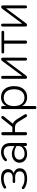

<svg xmlns="http://www.w3.org/2000/svg" viewBox="1468 -2002 720 3696"><g transform="rotate(-90 1828.0 -154.0)"><path d="M52 -43Q36 -53 36 -70Q36 -80 42.5 -87Q49 -94 59 -94Q69 -94 79 -87Q141 -42 235 -42Q310 -42 343.5 -65.5Q377 -89 377 -135Q377 -177 348.5 -199.5Q320 -222 267 -222H181Q168 -222 160.5 -228.5Q153 -235 153 -246Q153 -257 160.5 -263.5Q168 -270 181 -270H258Q305 -270 333 -292.5Q361 -315 361 -354Q361 -396 331 -419.5Q301 -443 239 -443Q153 -443 89 -402Q79 -396 69 -396Q58 -396 51.5 -403Q45 -410 45 -420Q45 -436 61 -445Q138 -494 243 -494Q331 -494 376 -458.5Q421 -423 421 -357Q421 -320 399.5 -291.5Q378 -263 341 -249Q385 -238 411 -207.5Q437 -177 437 -133Q437 -67 386 -29.5Q335 8 236 8Q182 8 133 -5.5Q84 -19 52 -43Z M543 -136Q543 -180 565 -214Q587 -248 625.5 -267Q664 -286 711 -286Q785 -286 857 -240L864 -236V-315Q864 -381 833 -412Q802 -443 747 -443Q676 -443 618 -389Q607 -379 596 -379Q586 -379 579.5 -386.5Q573 -394 573 -404Q573 -417 584 -428Q615 -462 660.5 -478Q706 -494 746 -494Q829 -494 876 -448.5Q923 -403 923 -311V-24Q923 -10 915.5 -2Q908 6 895 6Q881 6 873 -1.5Q865 -9 865 -23V-66Q845 -27 803.5 -9Q762 9 710 8Q661 8 623 -11.5Q585 -31 564 -64Q543 -97 543 -136ZM718 -41Q746 -41 780 -51.5Q814 -62 839 -87.5Q864 -113 864 -155V-198L848 -206Q789 -237 727 -237Q673 -237 638 -211Q603 -185 603 -141Q603 -96 634 -68.5Q665 -41 718 -41Z M1072 -25V-457Q1072 -473 1080.5 -481Q1089 -489 1103 -489Q1133 -489 1133 -457V-276H1233L1392 -475Q1402 -489 1417 -489Q1428 -489 1436 -481.5Q1444 -474 1444 -463Q1444 -453 1436 -442L1295 -266Q1322 -257 1344 -234.5Q1366 -212 1397 -162L1474 -36Q1478 -29 1478 -21Q1478 -9 1469.5 -1.5Q1461 6 1450 6Q1433 6 1423 -10L1339 -149Q1311 -194 1285.5 -210Q1260 -226 1215 -226H1133V-25Q1133 -10 1125 -2Q1117 6 1103 6Q1089 6 1080.5 -2Q1072 -10 1072 -25Z M1576 155V-460Q1576 -475 1583.5 -483.5Q1591 -492 1605 -492Q1619 -492 1627 -483.5Q1635 -475 1635 -460V-394Q1657 -441 1701.5 -467.5Q1746 -494 1805 -494Q1870 -494 1918 -463.5Q1966 -433 1992 -376Q2018 -319 2018 -243Q2018 -127 1960.5 -59.5Q1903 8 1805 8Q1746 8 1701.5 -18.5Q1657 -45 1635 -91V155Q1635 186 1605 186Q1576 186 1576 155ZM1958 -243Q1958 -337 1914.5 -389.5Q1871 -442 1796 -442Q1721 -442 1677.5 -389.5Q1634 -337 1634 -243Q1634 -149 1677.5 -96Q1721 -43 1796 -43Q1871 -43 1914.5 -96Q1958 -149 1958 -243Z M2159 -27V-461Q2159 -476 2166.5 -484Q2174 -492 2188 -492Q2201 -492 2208 -484Q2215 -476 2215 -461V-86L2502 -472Q2517 -492 2538 -492Q2566 -492 2566 -459V-24Q2566 -10 2558.5 -2Q2551 6 2538 6Q2525 6 2517.5 -2Q2510 -10 2510 -24V-399L2222 -13Q2209 6 2187 6Q2159 6 2159 -27Z M2835 -25V-434H2677Q2647 -434 2647 -460Q2647 -472 2655 -478.5Q2663 -485 2677 -485H3054Q3083 -485 3083 -460Q3083 -434 3054 -434H2896V-25Q2896 6 2865 6Q2851 6 2843 -2Q2835 -10 2835 -25Z M3165 -27V-461Q3165 -476 3172.5 -484Q3180 -492 3194 -492Q3207 -492 3214 -484Q3221 -476 3221 -461V-86L3508 -472Q3523 -492 3544 -492Q3572 -492 3572 -459V-24Q3572 -10 3564.5 -2Q3557 6 3544 6Q3531 6 3523.5 -2Q3516 -10 3516 -24V-399L3228 -13Q3215 6 3193 6Q3165 6 3165 -27Z"/></g></svg>

Font: SN Pro Light
Style: Regular
Weight: 300
Designer: Tobias Whetton
Foundry: Supernotes
Version: Version 1.002